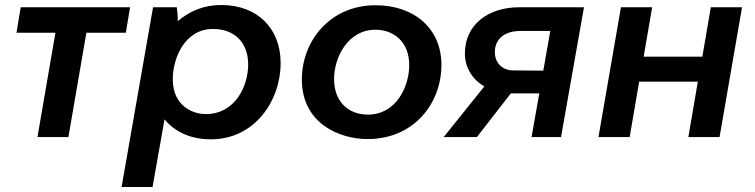

<svg xmlns="http://www.w3.org/2000/svg" viewBox="-20 -549 3022 769"><path d="M46 -418H202L130 0H254L326 -418H484L501 -520H63Z M467 200H591L639 -71C680 -21 743 9 825 9C999 9 1104 -144 1104 -297C1104 -435 1011 -529 866 -529C798 -529 739 -505 692 -464C692 -486 690 -508 688 -520H593ZM804 -92C754 -92 672 -123 672 -232C672 -316 720 -433 833 -433C920 -433 974 -378 974 -291C974 -203 921 -92 804 -92Z M1452 8C1639 8 1748 -136 1748 -289C1748 -435 1639 -528 1484 -528C1302 -528 1189 -385 1189 -231C1189 -54 1340 8 1452 8ZM1454 -90C1371 -90 1318 -146 1318 -232C1318 -319 1373 -430 1484 -430C1553 -430 1619 -385 1619 -288C1619 -201 1566 -90 1454 -90Z M2109 0H2227L2319 -520H2060C1935 -520 1842 -450 1842 -335C1842 -279 1871 -231 1920 -203L1757 0H1890L2026 -175H2034H2140ZM1962 -340C1962 -397 2006 -425 2064 -425H2184L2156 -266L2036 -267C1991 -267 1962 -298 1962 -340Z M2827 -520 2793 -322H2558L2592 -520H2467L2377 0H2502L2540 -222H2775L2737 0H2862L2952 -520Z"/></svg>

Font: Fixel Display 20240404 SemiBold
Style: Italic
Weight: 600
Italic angle: -10°
Designer: AlfaBravo + MacPaw
Foundry: Kyrylo Tkachov, Marchela Mozhyna, Serhii Makarenko, Maria Weinstein, Zakhar Kryvoshyya
Version: Version 1.211;Glyphs 3.2 (3225)